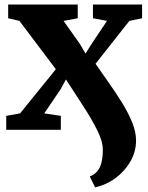

<svg xmlns="http://www.w3.org/2000/svg" viewBox="-20 -572 652 846"><path d="M399 253.5 375.5 205.5Q396.5 197.5 409.2 181.8Q422 166 427.5 142.5Q433 119 433 87.5Q433 50.5 408 0.8Q383 -49 345.8 -106Q308.5 -163 270.5 -222L247.5 -179.5L175 -72.5L248 -61.5V0H7.5V-61.5L68.5 -72.5L226 -267L65.5 -480L16 -491.5V-552H322.5V-491.5L260 -480L332 -378.5L357 -336L383.5 -378.5L451.5 -480L389.5 -491.5V-552H606V-491.5L550 -480L401 -291Q429.5 -249.5 460.5 -205.8Q491.5 -162 518.5 -118.2Q545.5 -74.5 562.5 -32.5Q579.5 9.5 579.5 47.5Q579.5 95 555.5 137.8Q531.5 180.5 491 211.2Q450.5 242 399 253.5Z"/></svg>

Font: Merriweather 28pt Black
Style: Regular
Weight: 900
Version: Version 2.100